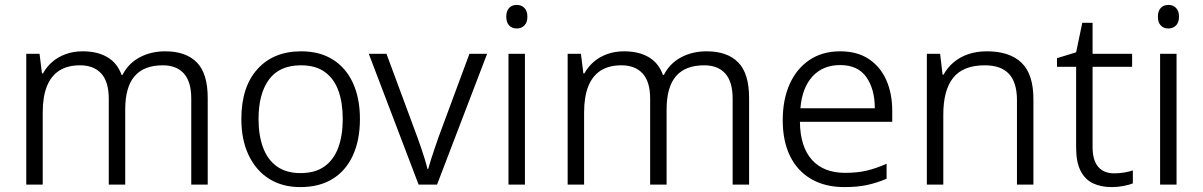

<svg xmlns="http://www.w3.org/2000/svg" viewBox="-20 -752 4899 782"><path d="M653 -543Q737 -543 781.5 -498Q826 -453 826 -353V0H759V-350Q759 -419 729 -452.5Q699 -486 643 -486Q566 -486 528 -441.5Q490 -397 490 -306V0H423V-350Q423 -419 392.5 -452.5Q362 -486 306 -486Q255 -486 221.5 -464.5Q188 -443 171 -400.5Q154 -358 154 -294V0H87V-533H141L151 -453H155Q170 -480 193 -500Q216 -520 247.5 -531.5Q279 -543 317 -543Q377 -543 417.5 -519Q458 -495 475 -447H479Q503 -494 549 -518.5Q595 -543 653 -543Z M1446 -267Q1446 -182 1417.5 -119.5Q1389 -57 1335 -23.5Q1281 10 1203 10Q1130 10 1076.5 -23.5Q1023 -57 993 -119.5Q963 -182 963 -267Q963 -398 1028.5 -470.5Q1094 -543 1207 -543Q1282 -543 1335.5 -509.5Q1389 -476 1417.5 -414Q1446 -352 1446 -267ZM1033 -267Q1033 -201 1051.5 -151Q1070 -101 1108 -74Q1146 -47 1204 -47Q1264 -47 1302 -74.5Q1340 -102 1358 -151.5Q1376 -201 1376 -267Q1376 -333 1358.5 -382Q1341 -431 1303.5 -458.5Q1266 -486 1206 -486Q1118 -486 1075.5 -428Q1033 -370 1033 -267Z M1685 0 1482 -533H1554L1680 -193Q1688 -171 1696 -147.5Q1704 -124 1710.5 -102.5Q1717 -81 1721 -64H1724Q1729 -81 1735.5 -102.5Q1742 -124 1750.5 -148Q1759 -172 1766 -193L1892 -533H1964L1760 0Z M2118 -533V0H2051V-533ZM2085 -732Q2104 -732 2116 -719.5Q2128 -707 2128 -684Q2128 -661 2116 -648.5Q2104 -636 2085 -636Q2065 -636 2053.5 -648.5Q2042 -661 2042 -684Q2042 -707 2053.5 -719.5Q2065 -732 2085 -732Z M2858 -543Q2942 -543 2986.5 -498Q3031 -453 3031 -353V0H2964V-350Q2964 -419 2934 -452.5Q2904 -486 2848 -486Q2771 -486 2733 -441.5Q2695 -397 2695 -306V0H2628V-350Q2628 -419 2597.5 -452.5Q2567 -486 2511 -486Q2460 -486 2426.5 -464.5Q2393 -443 2376 -400.5Q2359 -358 2359 -294V0H2292V-533H2346L2356 -453H2360Q2375 -480 2398 -500Q2421 -520 2452.5 -531.5Q2484 -543 2522 -543Q2582 -543 2622.5 -519Q2663 -495 2680 -447H2684Q2708 -494 2754 -518.5Q2800 -543 2858 -543Z M3402 -543Q3471 -543 3518 -512Q3565 -481 3589.5 -426.5Q3614 -372 3614 -300V-256H3238Q3239 -155 3286.5 -101.5Q3334 -48 3422 -48Q3472 -48 3510 -57Q3548 -66 3591 -85V-24Q3551 -7 3511.5 1.5Q3472 10 3419 10Q3341 10 3284.5 -22.5Q3228 -55 3198 -116Q3168 -177 3168 -262Q3168 -346 3196 -409Q3224 -472 3276.5 -507.5Q3329 -543 3402 -543ZM3402 -487Q3332 -487 3289.5 -441Q3247 -395 3240 -311H3543Q3543 -389 3508.5 -438Q3474 -487 3402 -487Z M4000 -543Q4092 -543 4140.5 -496.5Q4189 -450 4189 -348V0H4122V-344Q4122 -416 4089.5 -451Q4057 -486 3991 -486Q3903 -486 3862.5 -435.5Q3822 -385 3822 -286V0H3755V-533H3809L3819 -448H3823Q3839 -477 3864.5 -498.5Q3890 -520 3924 -531.5Q3958 -543 4000 -543Z M4518 -46Q4539 -46 4559.5 -49.5Q4580 -53 4594 -58V-5Q4579 1 4555.5 5.5Q4532 10 4508 10Q4464 10 4431.5 -5.5Q4399 -21 4381 -56.5Q4363 -92 4363 -151V-480H4285V-515L4363 -539L4388 -659H4430V-533H4591V-480H4430V-153Q4430 -100 4452.5 -73Q4475 -46 4518 -46Z M4772 -533V0H4705V-533ZM4739 -732Q4758 -732 4770 -719.5Q4782 -707 4782 -684Q4782 -661 4770 -648.5Q4758 -636 4739 -636Q4719 -636 4707.5 -648.5Q4696 -661 4696 -684Q4696 -707 4707.5 -719.5Q4719 -732 4739 -732Z"/></svg>

Font: Noto Sans Syriac Eastern Light
Style: Regular
Weight: 300
Designer: Patrick Giasson and the Monotype Design Team
Foundry: Monotype Imaging Inc.
Version: Version 3.001